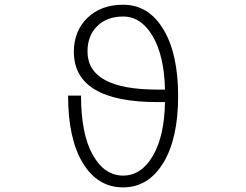

<svg xmlns="http://www.w3.org/2000/svg" viewBox="-20 -771 1040 811"><path d="M676.8 -392.6Q673.8 -535.2 625 -618.2Q576.2 -701.2 500 -701.2Q431.6 -701.2 390.6 -660.6Q349.6 -620.1 349.6 -553.7Q349.6 -392.6 645.5 -392.6ZM645.5 -339.8Q292 -339.8 292 -552.7Q292 -639.6 349.1 -695.3Q406.2 -751 500 -751Q607.4 -751 669.9 -647.5Q732.4 -543.9 732.4 -364.7Q732.4 -185.5 669.4 -82.5Q606.4 20.5 499.5 20.5Q392.6 20.5 330.1 -82Q267.6 -184.6 267.6 -367.2H322.3Q322.3 -205.1 371.6 -117.2Q420.9 -29.3 500 -29.3Q577.1 -29.3 626 -113.3Q674.8 -197.3 676.8 -339.8Z"/></svg>

Font: Gen Shin Gothic Monospace Light
Style: Regular
Weight: 300
Designer: [Source Han Sans]
Ryoko NISHIZUKA  (kana & ideographs); Paul D. Hunt (Latin, Greek & Cyrillic); Wenlong ZHANG  (bopomofo
Version: Version 1.002.20150607